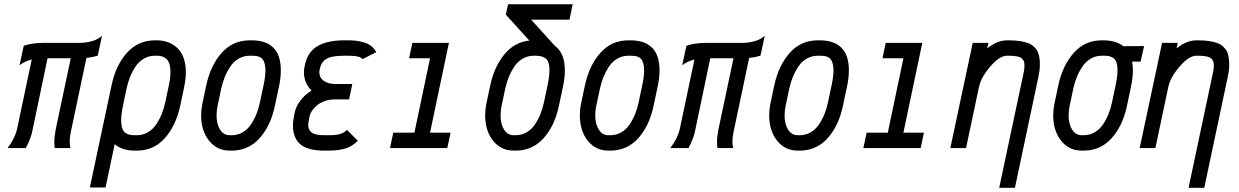

<svg xmlns="http://www.w3.org/2000/svg" viewBox="-20 -704 5893 913"><path d="M316.4 -74.7Q311.5 -51.8 311.5 -30.3Q311.5 -13.7 314.9 0H240.2Q238.3 -13.2 238.3 -30.3Q238.3 -54.2 245.1 -89.4L316.4 -426.8H206.1L132.3 -74.2Q123.5 -38.6 102.5 0H16.1Q50.8 -45.4 61 -89.8L130.9 -420.9Q97.2 -413.1 72.8 -393.6L92.8 -486.3Q132.3 -500 186.5 -500H351.6Q428.7 -500 465.3 -534.2L444.8 -439.5Q420.9 -431.6 391.1 -428.7Z M630.9 12.2H622.1Q560.1 12.2 525.4 -18.6L481.9 187.5H407.2L510.7 -299.3Q530.8 -394.5 584 -453.4Q637.2 -512.2 717.3 -512.2H726.1Q752.9 -512.2 776.6 -503.9Q800.3 -495.6 820.3 -478.5Q840.3 -461.4 852.1 -431.2Q863.8 -400.9 863.8 -360.8Q863.8 -328.6 854.5 -283.7L836.9 -200.7Q816.4 -106 763.7 -46.9Q710.9 12.2 630.9 12.2ZM556.2 -131.8Q556.2 -107.9 561.8 -92.5Q567.4 -77.1 578.4 -70.8Q589.4 -64.5 598.6 -62.7Q607.9 -61 622.1 -61H630.9Q659.7 -61 683.3 -75Q707 -88.9 722.9 -112.8Q738.8 -136.7 749 -162.1Q759.3 -187.5 765.6 -216.3L783.2 -299.3Q790.5 -332.5 790.5 -360.8Q790.5 -384.8 785.2 -400.9Q779.8 -417 770 -425Q760.3 -433.1 750 -436Q739.7 -439 726.1 -439H717.3Q688.5 -439 664.6 -425.3Q640.6 -411.6 624.8 -387.9Q608.9 -364.3 598.6 -338.6Q588.4 -313 582 -283.7L564.5 -200.7Q556.2 -160.2 556.2 -131.8Z M1176.3 -512.2Q1315.4 -512.2 1315.4 -369.6Q1315.4 -329.6 1304.7 -283.7L1287.1 -200.7Q1267.1 -105.5 1214.1 -46.6Q1161.1 12.2 1081.1 12.2H1072.3Q1011.7 12.2 974.1 -34.9Q936.5 -82 936.5 -155.3Q936.5 -183.6 943.4 -216.3L960.9 -299.3Q981.4 -393.6 1034.4 -452.9Q1087.4 -512.2 1167.5 -512.2ZM1242.2 -369.6Q1242.2 -388.7 1238.3 -402.1Q1234.4 -415.5 1228.8 -422.6Q1223.1 -429.7 1213.4 -433.6Q1203.6 -437.5 1196 -438.2Q1188.5 -439 1176.3 -439H1167.5Q1138.7 -439 1114.7 -425Q1090.8 -411.1 1075 -387.2Q1059.1 -363.3 1048.8 -337.9Q1038.6 -312.5 1032.2 -283.7L1014.6 -200.7Q1009.8 -177.7 1009.8 -155.3Q1009.8 -113.8 1026.6 -87.4Q1043.5 -61 1072.3 -61H1081.1Q1109.9 -61 1133.5 -74.7Q1157.2 -88.4 1173.1 -112.1Q1189 -135.7 1199.2 -161.4Q1209.5 -187 1215.8 -216.3L1233.4 -299.3Q1242.2 -340.3 1242.2 -369.6Z M1704.1 -422.9Q1693.8 -439 1636.2 -439H1617.7Q1559.1 -439 1534.4 -425.5Q1509.8 -412.1 1502.9 -384.3L1500 -372.6Q1498.5 -366.2 1498.5 -359.9Q1498.5 -335 1519.3 -319.8Q1540 -304.7 1573.7 -304.7H1655.3L1640.1 -231.4H1573.7Q1546.4 -231.4 1523.2 -222.9Q1500 -214.4 1485.8 -201.7Q1471.7 -189 1463.4 -176.8Q1455.1 -164.6 1453.1 -154.8L1450.2 -141.1Q1445.8 -120.1 1445.8 -107.4Q1445.8 -86.4 1462.2 -73.7Q1478.5 -61 1522.5 -61H1541Q1576.7 -61 1595.7 -66.2Q1614.7 -71.3 1629.9 -86.4L1681.6 -34.7Q1655.3 -8.3 1623 2Q1590.8 12.2 1541 12.2H1522.5Q1442.4 12.2 1407.7 -18.3Q1373 -48.8 1373 -107.9Q1373 -128.4 1378.9 -156.7L1381.8 -170.4Q1387.7 -198.2 1408.7 -226.1Q1429.7 -253.9 1461.4 -273.4Q1425.3 -309.6 1425.3 -359.9Q1425.3 -375.5 1428.7 -389.2L1431.6 -401.9Q1445.8 -460 1492.2 -486.1Q1538.6 -512.2 1617.7 -512.2H1636.2Q1653.3 -512.2 1668.5 -510.7Q1683.6 -509.3 1695.1 -506.3Q1706.5 -503.4 1715.8 -500.7Q1725.1 -498 1732.7 -493.2Q1740.2 -488.3 1745.1 -485.1Q1750 -481.9 1754.9 -476.3Q1759.8 -470.7 1761.5 -468.5Q1763.2 -466.3 1766.6 -460.9L1769.5 -456.1Z M2106.9 0H1834.5L1850.1 -73.2H1950.7L2024.9 -426.8H1925.3L1940.9 -500H2114.7L2024.9 -73.2H2122.6Z M2526.9 -439H2518.1Q2489.3 -439 2465.3 -425Q2441.4 -411.1 2425.5 -387.2Q2409.7 -363.3 2399.4 -337.9Q2389.2 -312.5 2382.8 -283.7L2365.2 -200.7Q2360.4 -177.7 2360.4 -155.3Q2360.4 -113.8 2377.2 -87.4Q2394 -61 2422.9 -61H2431.6Q2460.4 -61 2484.1 -74.7Q2507.8 -88.4 2523.7 -112.1Q2539.6 -135.7 2549.8 -161.4Q2560.1 -187 2566.4 -216.3L2584 -299.3Q2592.8 -340.3 2592.8 -369.6Q2592.8 -392.6 2587.6 -407.2Q2582.5 -421.9 2571.8 -428.2Q2561 -434.6 2551.8 -436.5Q2542.5 -438.5 2526.9 -439ZM2396 -683.6H2703.1L2688 -610.4H2505.9L2618.2 -486.3Q2666 -451.7 2666 -369.6Q2666 -329.6 2655.3 -283.7L2637.7 -200.7Q2617.7 -105.5 2564.7 -46.6Q2511.7 12.2 2431.6 12.2H2422.9Q2362.3 12.2 2324.7 -34.9Q2287.1 -82 2287.1 -155.3Q2287.1 -183.6 2293.9 -216.3L2311.5 -299.3Q2330.6 -387.2 2378.2 -445.3Q2425.8 -503.4 2497.1 -511.2L2385.3 -634.3Z M2977.1 -512.2Q3116.2 -512.2 3116.2 -369.6Q3116.2 -329.6 3105.5 -283.7L3087.9 -200.7Q3067.9 -105.5 3014.9 -46.6Q2961.9 12.2 2881.8 12.2H2873Q2812.5 12.2 2774.9 -34.9Q2737.3 -82 2737.3 -155.3Q2737.3 -183.6 2744.1 -216.3L2761.7 -299.3Q2782.2 -393.6 2835.2 -452.9Q2888.2 -512.2 2968.3 -512.2ZM3043 -369.6Q3043 -388.7 3039.1 -402.1Q3035.2 -415.5 3029.5 -422.6Q3023.9 -429.7 3014.2 -433.6Q3004.4 -437.5 2996.8 -438.2Q2989.3 -439 2977.1 -439H2968.3Q2939.5 -439 2915.5 -425Q2891.6 -411.1 2875.7 -387.2Q2859.9 -363.3 2849.6 -337.9Q2839.4 -312.5 2833 -283.7L2815.4 -200.7Q2810.5 -177.7 2810.5 -155.3Q2810.5 -113.8 2827.4 -87.4Q2844.2 -61 2873 -61H2881.8Q2910.6 -61 2934.3 -74.7Q2958 -88.4 2973.9 -112.1Q2989.7 -135.7 3000 -161.4Q3010.3 -187 3016.6 -216.3L3034.2 -299.3Q3043 -340.3 3043 -369.6Z M3467.8 -74.7Q3462.9 -51.8 3462.9 -30.3Q3462.9 -13.7 3466.3 0H3391.6Q3389.6 -13.2 3389.6 -30.3Q3389.6 -54.2 3396.5 -89.4L3467.8 -426.8H3357.4L3283.7 -74.2Q3274.9 -38.6 3253.9 0H3167.5Q3202.1 -45.4 3212.4 -89.8L3282.2 -420.9Q3248.5 -413.1 3224.1 -393.6L3244.1 -486.3Q3283.7 -500 3337.9 -500H3502.9Q3580.1 -500 3616.7 -534.2L3596.2 -439.5Q3572.3 -431.6 3542.5 -428.7Z M3877.4 -512.2Q4016.6 -512.2 4016.6 -369.6Q4016.6 -329.6 4005.9 -283.7L3988.3 -200.7Q3968.3 -105.5 3915.3 -46.6Q3862.3 12.2 3782.2 12.2H3773.4Q3712.9 12.2 3675.3 -34.9Q3637.7 -82 3637.7 -155.3Q3637.7 -183.6 3644.5 -216.3L3662.1 -299.3Q3682.6 -393.6 3735.6 -452.9Q3788.6 -512.2 3868.7 -512.2ZM3943.4 -369.6Q3943.4 -388.7 3939.5 -402.1Q3935.5 -415.5 3929.9 -422.6Q3924.3 -429.7 3914.6 -433.6Q3904.8 -437.5 3897.2 -438.2Q3889.6 -439 3877.4 -439H3868.7Q3839.8 -439 3815.9 -425Q3792 -411.1 3776.1 -387.2Q3760.3 -363.3 3750 -337.9Q3739.7 -312.5 3733.4 -283.7L3715.8 -200.7Q3710.9 -177.7 3710.9 -155.3Q3710.9 -113.8 3727.8 -87.4Q3744.6 -61 3773.4 -61H3782.2Q3811 -61 3834.7 -74.7Q3858.4 -88.4 3874.3 -112.1Q3890.1 -135.7 3900.4 -161.4Q3910.6 -187 3917 -216.3L3934.6 -299.3Q3943.4 -340.3 3943.4 -369.6Z M4357.9 0H4085.4L4101.1 -73.2H4201.7L4275.9 -426.8H4176.3L4191.9 -500H4365.7L4275.9 -73.2H4373.5Z M4777.8 -512.2Q4807.1 -512.2 4830.3 -508.5Q4853.5 -504.9 4868.9 -499Q4884.3 -493.2 4895 -483.2Q4905.8 -473.1 4911.4 -464.1Q4917 -455.1 4920.2 -441.2Q4923.3 -427.2 4924.1 -417.2Q4924.8 -407.2 4924.8 -391.6Q4924.8 -371.6 4918.9 -343.3L4806.2 189H4731.4L4847.7 -358.9Q4851.6 -376 4851.6 -391.6Q4851.6 -402.8 4849.4 -410.4Q4847.2 -418 4840.1 -425Q4833 -432.1 4817.4 -435.5Q4801.8 -439 4777.8 -439H4769Q4732.9 -439 4689 -387.7Q4645 -336.4 4635.3 -290.5L4573.7 0H4499L4605.5 -500H4680.2L4674.3 -474.1Q4722.2 -512.2 4769 -512.2Z M5363.3 -411.1Q5367.2 -393.1 5367.2 -369.1Q5367.2 -332 5356.4 -283.7L5338.9 -200.7Q5318.8 -105.5 5265.9 -46.6Q5212.9 12.2 5132.8 12.2H5124Q5063.5 12.2 5025.9 -34.9Q4988.3 -82 4988.3 -155.3Q4988.3 -183.6 4995.1 -216.3L5012.7 -299.3Q5033.2 -393.6 5086.2 -452.9Q5139.2 -512.2 5219.2 -512.2H5228Q5285.2 -512.2 5321.8 -484.4L5420.4 -484.9L5403.8 -411.1ZM5293.9 -369.6Q5293.9 -393.6 5288.6 -408.4Q5283.2 -423.3 5272.2 -429.4Q5261.2 -435.5 5252.2 -437.3Q5243.2 -439 5228 -439H5219.2Q5190.4 -439 5166.5 -425Q5142.6 -411.1 5126.7 -387.2Q5110.8 -363.3 5100.6 -337.9Q5090.3 -312.5 5084 -283.7L5066.4 -200.7Q5061.5 -177.7 5061.5 -155.3Q5061.5 -113.8 5078.4 -87.4Q5095.2 -61 5124 -61H5132.8Q5161.6 -61 5185.3 -74.7Q5209 -88.4 5224.9 -112.1Q5240.7 -135.7 5251 -161.4Q5261.2 -187 5267.6 -216.3L5285.2 -299.3Q5293.9 -340.3 5293.9 -369.6Z M5678.2 -512.2Q5707.5 -512.2 5730.7 -508.5Q5753.9 -504.9 5769.3 -499Q5784.7 -493.2 5795.4 -483.2Q5806.2 -473.1 5811.8 -464.1Q5817.4 -455.1 5820.6 -441.2Q5823.7 -427.2 5824.5 -417.2Q5825.2 -407.2 5825.2 -391.6Q5825.2 -371.6 5819.3 -343.3L5706.5 189H5631.8L5748 -358.9Q5752 -376 5752 -391.6Q5752 -402.8 5749.8 -410.4Q5747.6 -418 5740.5 -425Q5733.4 -432.1 5717.8 -435.5Q5702.1 -439 5678.2 -439H5669.4Q5633.3 -439 5589.4 -387.7Q5545.4 -336.4 5535.6 -290.5L5474.1 0H5399.4L5505.9 -500H5580.6L5574.7 -474.1Q5622.6 -512.2 5669.4 -512.2Z"/></svg>

Font: Anka/Coder Narrow
Style: Italic
Weight: 400
Width: 3
Italic angle: -12°
Monospace: yes
Version: Version 001.100